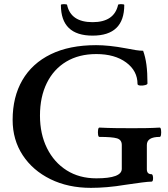

<svg xmlns="http://www.w3.org/2000/svg" viewBox="-20 -894 809 927"><path d="M419 13Q309 13 223.5 -29Q138 -71 89.5 -145Q41 -219 41 -315Q41 -426 88 -507Q135 -588 225 -632Q315 -676 444 -676Q506 -676 586 -661Q617 -655 636 -652Q655 -649 671 -649Q682 -619 687 -581.5Q692 -544 692 -491Q692 -486 680.5 -483Q669 -480 657 -481Q645 -482 644 -488Q644 -552 589 -592.5Q534 -633 445 -633Q361 -633 300 -596.5Q239 -560 206 -493Q173 -426 173 -336Q173 -247 207 -178.5Q241 -110 302 -71.5Q363 -33 445 -33Q568 -33 568 -79V-194Q568 -219 545 -226Q522 -233 460 -233Q455 -233 453.5 -244Q452 -255 453.5 -266.5Q455 -278 460 -278Q500 -276 539.5 -275.5Q579 -275 618 -275Q651 -275 684.5 -275.5Q718 -276 751 -278Q756 -278 757.5 -266.5Q759 -255 757.5 -244Q756 -233 751 -233Q689 -233 689 -194V-77Q689 -53 711 -53Q716 -53 718 -44Q720 -35 718.5 -26Q717 -17 711 -17Q697 -17 665.5 -13Q634 -9 587 -2Q539 6 497.5 9.5Q456 13 419 13ZM427 -722Q274 -722 274 -870Q274 -874 289 -874Q304 -874 304 -870Q322 -787 427 -787Q531 -787 550 -870Q550 -874 564 -874Q580 -874 580 -870Q580 -722 427 -722Z"/></svg>

Font: Junicode SmExp
Style: Bold
Weight: 700
Width: 6
Designer: Peter S. Baker
Version: Version 2.205; ttfautohint (v1.8.4)